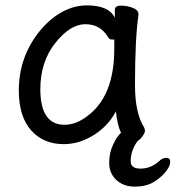

<svg xmlns="http://www.w3.org/2000/svg" viewBox="-20 -512 653 714"><path d="M505 1Q498 9 492 12Q466 47 466 88Q466 115 503 115Q540 115 571 88Q584 75 598.5 75Q613 75 613 90.5Q613 106 595.5 127.5Q578 149 550.5 165.5Q523 182 481 182Q439 182 412.5 157Q386 132 386 94Q386 56 401 25Q414 -4 430 -18Q416 -48 411 -98Q383 -44 329 -10Q275 24 217 24Q141 24 95.5 -27.5Q50 -79 50 -175Q50 -302 129 -398Q165 -442 210 -467Q255 -492 303 -492Q385 -492 407 -446V-475Q407 -491 429.5 -491Q452 -491 473.5 -483Q495 -475 495 -459V-457Q482 -368 482 -195Q482 -92 516 -38Q519 -32 519 -25Q519 -21 516 -15Q513 -9 505 1ZM130 -180Q130 -48 220 -48Q262 -48 303 -79Q405 -153 405 -330Q405 -355 405 -365H396Q388 -365 383 -372Q354 -422 297.5 -422Q241 -422 185.5 -352Q130 -282 130 -180Z"/></svg>

Font: LXGW WenKai Medium
Style: Regular
Weight: 500
Designer: LXGW / Fontworks Inc.
Foundry: LXGW / Fontworks Inc.
Version: Version 1.501; October 10, 2024